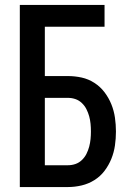

<svg xmlns="http://www.w3.org/2000/svg" viewBox="-20 -755 540 775"><path d="M60 0V-735H402V-647H161V-448H254Q282 -448 309.5 -442Q337 -436 361 -420.5Q385 -405 402 -382.5Q419 -360 429.5 -334Q440 -308 444 -280Q448 -252 448 -224Q448 -196 444 -168Q440 -140 429.5 -114Q419 -88 402 -65.5Q385 -43 361 -28Q337 -13 309.5 -6.5Q282 0 254 0ZM254 -88Q270 -88 284.5 -93Q299 -98 310.5 -109Q322 -120 329 -134Q336 -148 340 -163Q344 -178 345.5 -193.5Q347 -209 347 -224Q347 -240 345.5 -255.5Q344 -271 340 -285.5Q336 -300 329 -314Q322 -328 310.5 -339Q299 -350 284.5 -355Q270 -360 254 -360H161V-88Z"/></svg>

Font: Iosevka Custom Semibold
Style: Regular
Weight: 600
Designer: Belleve Invis
Foundry: Belleve Invis
Version: Version 27.0.2; ttfautohint (v1.8.4)